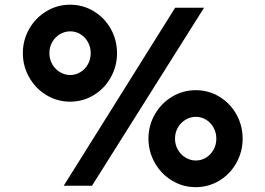

<svg xmlns="http://www.w3.org/2000/svg" viewBox="-20 -765 1106 800"><path d="M709.8 -732.8H830.2L363.4 8.8H245.6ZM75.2 -543.6Q75.2 -598.2 101.6 -644.4Q128 -690.6 173.2 -718Q218.5 -745.4 271.9 -745.4Q326 -745.4 371 -718.1Q415.9 -690.7 441.8 -644.3Q467.6 -597.9 467.6 -543.2Q467.6 -489.5 441.8 -442.9Q415.9 -396.3 371 -368.8Q326 -341.4 271.7 -341.4Q218.5 -341.4 173.2 -368.8Q128 -396.2 101.6 -442.9Q75.2 -489.6 75.2 -543.6ZM358 -543.4Q358 -568.4 346.5 -589.4Q335 -610.4 315.3 -622.4Q295.6 -634.4 272.6 -634.4Q249.6 -634.4 229.5 -622.3Q209.4 -610.2 197.6 -589.5Q185.8 -568.8 185.8 -543.6Q185.8 -518.4 197.6 -497.7Q209.4 -476.9 229.5 -464.7Q249.5 -452.4 272.4 -452.4Q295.7 -452.4 315.4 -464.6Q335.1 -476.9 346.6 -497.7Q358 -518.5 358 -543.4ZM598.6 -187.4Q598.6 -242 625 -288.2Q651.4 -334.4 696.6 -361.8Q741.9 -389.2 795.3 -389.2Q849.4 -389.2 894.4 -361.9Q939.3 -334.5 965.2 -288.1Q991 -241.7 991 -187Q991 -133.3 965.2 -86.7Q939.3 -40.1 894.4 -12.6Q849.4 14.8 795.1 14.8Q741.9 14.8 696.6 -12.6Q651.4 -40 625 -86.7Q598.6 -133.4 598.6 -187.4ZM881.4 -187.2Q881.4 -212.2 869.9 -233.2Q858.4 -254.2 838.7 -266.2Q819 -278.2 796 -278.2Q773 -278.2 752.9 -266.1Q732.8 -254 721 -233.3Q709.2 -212.6 709.2 -187.4Q709.2 -162.2 721 -141.5Q732.8 -120.7 752.9 -108.5Q772.9 -96.2 795.8 -96.2Q819.1 -96.2 838.8 -108.4Q858.5 -120.7 870 -141.5Q881.4 -162.3 881.4 -187.2Z"/></svg>

Font: SUIT Variable
Style: Regular
Weight: 400
Designer: Sunn Youn; Korean Glyphs from Source Han Sans (Sandoll Communications; Soo-young Jang, Joo-yeon Kang)
Foundry: Sunn
Version: Version 1.150;FEAKit 1.0